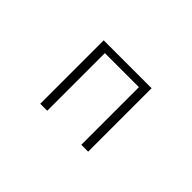

<svg xmlns="http://www.w3.org/2000/svg" viewBox="-70 -837 1141 1141"><g transform="rotate(45 500.0 -266.5)"><path d="M298.8 0V-533.2H701.2V0H643.6V-484.4H357.4V0Z"/></g></svg>

Font: GenEi Gothic M Light
Style: Regular
Weight: 300
Designer: o_tamon (Modified); [Source Han Sans]
Ryoko NISHIZUKA  (kana & ideographs); Paul D. Hunt (Latin, Greek & Cyrillic); Wenl
Version: Version 1.1a;Original Version 1.004